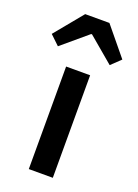

<svg xmlns="http://www.w3.org/2000/svg" viewBox="-180 -803 623 864"><g transform="rotate(20 131.0 -371.0)"><path d="M73 0V-491H188V0ZM-38 -607 73 -742H189L300 -607L255 -564L133 -667H129L7 -564Z"/></g></svg>

Font: Giro Semibold
Style: Regular
Weight: 600
Designer: Paul D. Hunt
Foundry: Adobe Systems Incorporated
Version: Version 1.000;PS 1.0;hotconv 1.0.88;makeotf.lib2.5.647800